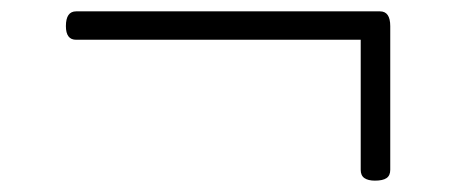

<svg xmlns="http://www.w3.org/2000/svg" viewBox="-20 -483 803 338"><path d="M640 -165Q628 -165 621.5 -169.5Q615 -174 615 -184V-413H114Q105 -413 100.5 -419Q96 -425 96 -437Q96 -463 114 -463H649Q667 -463 667 -437V-184Q667 -174 660.5 -169.5Q654 -165 640 -165Z"/></svg>

Font: Playwrite FR Moderne ExtraLight
Style: Regular
Weight: 250
Version: Version 1.002